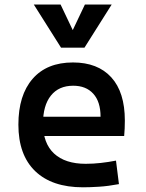

<svg xmlns="http://www.w3.org/2000/svg" viewBox="-20 -796 626 826"><path d="M336.9 9.8Q203.6 9.8 131.3 -59.8Q59.1 -129.4 59.1 -259.8Q59.1 -386.7 120.4 -457Q181.6 -527.3 293.9 -527.3Q400.4 -527.3 458.7 -463.4Q517.1 -399.4 517.1 -277.3Q517.1 -242.2 514.2 -210.9H146V-293.9H412.6Q412.6 -358.4 381.3 -392.8Q350.1 -427.2 294.9 -427.2Q232.9 -427.2 199 -384.8Q165 -342.3 165 -264.6Q165 -179.7 212.6 -135.5Q260.3 -91.3 348.6 -91.3Q381.3 -91.3 413.6 -95Q445.8 -98.6 479 -105L491.7 -3.9Q444.8 4.9 405.8 7.3Q366.7 9.8 336.9 9.8ZM242.7 -590.8 125.5 -776.4H240.7L297.9 -656.2H288.1L345.2 -776.4H460.4L343.3 -590.8Z"/></svg>

Font: Cascadia Mono Medium
Style: Regular
Weight: 500
Monospace: yes
Designer: Aaron Bell
Foundry: Saja Typeworks
Version: Version 2407.024